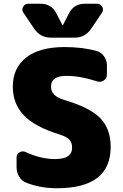

<svg xmlns="http://www.w3.org/2000/svg" viewBox="-20 -990 656 1020"><path d="M318 -460Q458 -419 513 -362Q568 -305 568 -210Q568 10 283 10Q192 10 118 -20Q95 -29 81.5 -52Q68 -75 68 -102V-153Q68 -172 84 -181Q100 -190 117 -182Q196 -145 273 -145Q363 -145 363 -205Q363 -233 349 -248Q335 -263 298 -275Q165 -316 106.5 -377.5Q48 -439 48 -530Q48 -628 118.5 -684Q189 -740 323 -740Q419 -740 494 -719Q518 -712 533 -690.5Q548 -669 548 -643V-594Q548 -574 531.5 -562.5Q515 -551 495 -558Q406 -587 333 -587Q251 -587 251 -530Q251 -480 318 -460ZM430 -970H496Q514 -970 523 -954Q532 -938 522 -923L464 -837Q432 -790 376 -790H250Q194 -790 162 -837L104 -923Q94 -938 103 -954Q112 -970 130 -970H196Q253 -970 279 -920L312 -856Q312 -855 313 -855Q314 -855 314 -856L347 -920Q373 -970 430 -970Z"/></svg>

Font: Rounded Mplus 1c Black
Style: Regular
Weight: 900
Version: Version 1.059.20150529